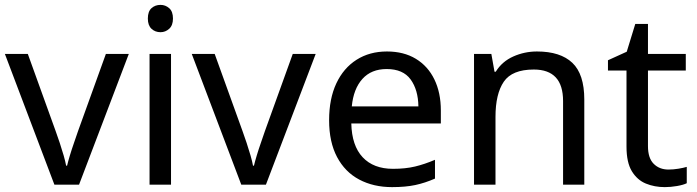

<svg xmlns="http://www.w3.org/2000/svg" viewBox="-20 -757 2857 787"><path d="M203 0 0 -536H94L208 -220Q216 -198 225 -171Q234 -144 241 -119.5Q248 -95 251 -78H255Q259 -95 266.5 -120Q274 -145 283.5 -172Q293 -199 300 -220L414 -536H508L304 0Z M638 -737Q658 -737 673.5 -723.5Q689 -710 689 -681Q689 -653 673.5 -639Q658 -625 638 -625Q616 -625 601 -639Q586 -653 586 -681Q586 -710 601 -723.5Q616 -737 638 -737ZM681 -536V0H593V-536Z M969 0 766 -536H860L974 -220Q982 -198 991 -171Q1000 -144 1007 -119.5Q1014 -95 1017 -78H1021Q1025 -95 1032.5 -120Q1040 -145 1049.5 -172Q1059 -199 1066 -220L1180 -536H1274L1070 0Z M1566 -546Q1635 -546 1684.5 -516Q1734 -486 1760.5 -431.5Q1787 -377 1787 -304V-251H1420Q1422 -160 1466.5 -112.5Q1511 -65 1591 -65Q1642 -65 1681.5 -74.5Q1721 -84 1763 -102V-25Q1722 -7 1682 1.5Q1642 10 1587 10Q1511 10 1452.5 -21Q1394 -52 1361.5 -113.5Q1329 -175 1329 -264Q1329 -352 1358.5 -415Q1388 -478 1441.5 -512Q1495 -546 1566 -546ZM1565 -474Q1502 -474 1465.5 -433.5Q1429 -393 1422 -321H1695Q1694 -389 1663 -431.5Q1632 -474 1565 -474Z M2181 -546Q2277 -546 2326 -499.5Q2375 -453 2375 -349V0H2288V-343Q2288 -472 2168 -472Q2079 -472 2045 -422Q2011 -372 2011 -278V0H1923V-536H1994L2007 -463H2012Q2038 -505 2084 -525.5Q2130 -546 2181 -546Z M2720 -62Q2740 -62 2761 -65.5Q2782 -69 2795 -73V-6Q2781 1 2755 5.5Q2729 10 2705 10Q2663 10 2627.5 -4.5Q2592 -19 2570 -55Q2548 -91 2548 -156V-468H2472V-510L2549 -545L2584 -659H2636V-536H2791V-468H2636V-158Q2636 -109 2659.5 -85.5Q2683 -62 2720 -62Z"/></svg>

Font: Noto Sans Chakma
Style: Regular
Weight: 400
Designer: Zachary Quinn Scheuren - Monotype Design Team
Foundry: Monotype Imaging Inc.
Version: Version 2.003; ttfautohint (v1.8.4.7-5d5b)